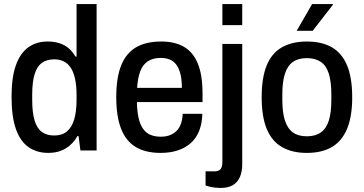

<svg xmlns="http://www.w3.org/2000/svg" viewBox="-20 -743 1796 948"><path d="M219 12Q162 12 121 -16.5Q80 -45 58.5 -106Q37 -167 37 -266Q37 -361 58.5 -421Q80 -481 120 -509.5Q160 -538 215 -538Q247 -538 272.5 -530Q298 -522 318 -505.5Q338 -489 352 -464H358V-723H457V0H377L368 -71H362Q341 -32 304 -10Q267 12 219 12ZM248 -74Q287 -74 311 -94.5Q335 -115 346.5 -154Q358 -193 358 -250V-274Q358 -320 350.5 -354Q343 -388 329 -409Q315 -430 294.5 -440Q274 -450 248 -450Q210 -450 186 -432Q162 -414 150.5 -375.5Q139 -337 139 -275V-249Q139 -188 150.5 -149Q162 -110 186 -92Q210 -74 248 -74Z M773 12Q699 12 650.5 -17Q602 -46 578 -107Q554 -168 554 -263Q554 -360 578.5 -420.5Q603 -481 652 -509.5Q701 -538 776 -538Q844 -538 889 -511.5Q934 -485 957 -428.5Q980 -372 980 -281V-239H656Q657 -181 669 -143Q681 -105 706.5 -86.5Q732 -68 774 -68Q799 -68 818.5 -75.5Q838 -83 852 -97Q866 -111 873.5 -132.5Q881 -154 882 -181H979Q978 -135 964 -98.5Q950 -62 923 -37.5Q896 -13 858 -0.5Q820 12 773 12ZM657 -309H878Q878 -349 871 -377Q864 -405 851 -423Q838 -441 818.5 -449Q799 -457 774 -457Q735 -457 710 -440.5Q685 -424 672.5 -391Q660 -358 657 -309Z M1078 -619V-723H1176V-619ZM1068 185Q1057 185 1043 183.5Q1029 182 1016 179Q1003 176 995 173V103H1039Q1060 103 1069 92Q1078 81 1078 57V-526H1176V69Q1176 102 1165.5 128.5Q1155 155 1131.5 170Q1108 185 1068 185Z M1495 12Q1422 12 1372 -17Q1322 -46 1297 -106.5Q1272 -167 1272 -263Q1272 -360 1297 -420.5Q1322 -481 1372 -509.5Q1422 -538 1495 -538Q1569 -538 1618.5 -509.5Q1668 -481 1693.5 -420.5Q1719 -360 1719 -263Q1719 -167 1693.5 -106.5Q1668 -46 1618.5 -17Q1569 12 1495 12ZM1495 -70Q1537 -70 1564 -89Q1591 -108 1603.5 -147.5Q1616 -187 1616 -249V-277Q1616 -340 1603.5 -379.5Q1591 -419 1564 -437.5Q1537 -456 1495 -456Q1453 -456 1426.5 -437.5Q1400 -419 1387 -379.5Q1374 -340 1374 -277V-249Q1374 -187 1387 -147.5Q1400 -108 1426.5 -89Q1453 -70 1495 -70ZM1445 -591 1521 -723H1623L1624 -720L1524 -591Z"/></svg>

Font: Archivo SemiCondensed Medium
Style: Regular
Weight: 500
Width: 4
Designer: Hector Gatti
Foundry: Omnibus-Type
Version: Version 2.001